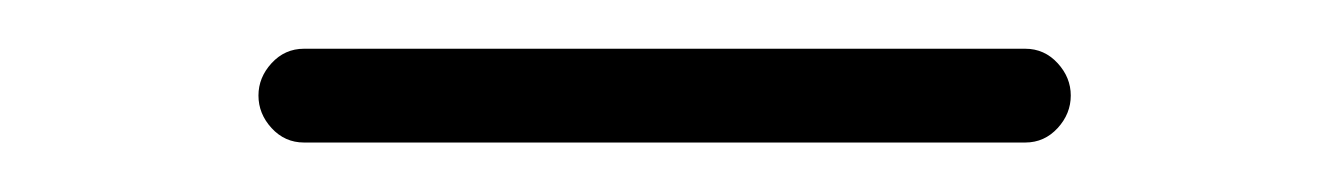

<svg xmlns="http://www.w3.org/2000/svg" viewBox="-20 -720 540 78"><path d="M103.5 -662.1Q95.7 -662.1 90.3 -668Q85 -673.8 85 -681.2Q85 -688.5 90.3 -694.3Q95.7 -700.2 103.5 -700.2H396.5Q404.3 -700.2 409.7 -694.3Q415 -688.5 415 -681.2Q415 -673.8 409.7 -668Q404.3 -662.1 396.5 -662.1Z"/></svg>

Font: Rounded-X Mgen+ 2m light
Style: Regular
Weight: 200
Designer: [Source Han Sans]
Ryoko NISHIZUKA  (kana & ideographs); Paul D. Hunt (Latin, Greek & Cyrillic); Wenlong ZHANG  (bopomofo
Version: Version 1.059.20150602